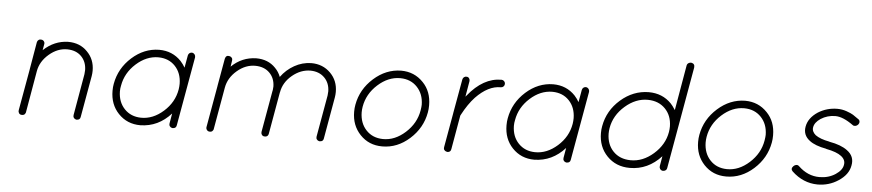

<svg xmlns="http://www.w3.org/2000/svg" viewBox="-42 -959 5544 1220"><g transform="rotate(5 2730.0 -349.5)"><path d="M445 -28 491 -292Q493 -312 493 -319Q492 -372 459 -405.5Q426 -439 370 -440Q308 -441 253.5 -394.5Q199 -348 188 -285L142 -19Q142 -18 141.5 -17Q141 -16 141 -15L140 -14V-13Q139 -12 139 -11L138 -10L137 -9Q136 -8 136 -7Q135 -7 135 -6L133 -4Q132 -4 132 -3Q130 -3 129 -2Q128 -2 128 -1H125Q124 0 123 0H121H119H116H114Q104 -1 98.5 -9.5Q93 -18 95 -28L142 -292V-293L172 -468Q174 -478 182 -483.5Q190 -489 200 -487Q210 -486 216 -478Q222 -470 220 -460L213 -421Q282 -486 370 -488Q446 -488 493 -439Q541 -391 541 -319Q541 -302 538 -284L491 -19Q488 0 467 0H464Q454 -2 448.5 -10Q443 -18 445 -28Z M873 0Q788 0 732 -59Q678 -116 678 -203Q678 -228 682 -248Q700 -348 777.5 -417.5Q855 -487 951 -488Q1036 -488 1092 -429Q1110 -409 1121 -389L1135 -468Q1137 -478 1144.5 -483.5Q1152 -489 1162 -488Q1172 -486 1177.5 -478Q1183 -470 1182 -460L1104 -20Q1101 0 1080 0H1076Q1066 -2 1060.5 -10Q1055 -18 1057 -28L1068 -92Q987 -2 873 0ZM729 -240Q725 -223 725 -203Q726 -135 767 -92Q808 -49 873 -48Q949 -47 1015.5 -106Q1082 -165 1096 -248Q1099 -267 1099 -285Q1098 -353 1057.5 -396Q1017 -439 951 -440H950Q874 -440 808.5 -381Q743 -322 729 -240Z M1339 -12Q1338 -12 1338 -11Q1338 -10 1337 -9Q1337 -8 1336 -8Q1336 -7 1334 -5L1333 -4L1331 -2Q1330 -2 1330 -1Q1328 -1 1327 0Q1326 0 1326 1H1323L1322 2H1319H1317H1314H1313Q1303 1 1297 -7.5Q1291 -16 1293 -26L1340 -292V-293L1371 -468Q1377 -492 1399 -487Q1409 -485 1414.5 -477.5Q1420 -470 1418 -460L1412 -421Q1479 -486 1570 -488Q1646 -488 1693 -439Q1717 -415 1729 -383Q1763 -430 1813.5 -458.5Q1864 -487 1921 -488Q1995 -488 2044 -439Q2092 -391 2092 -319Q2092 -302 2089 -284L2042 -17Q2039 2 2018 2H2014Q2004 0 1998.5 -8Q1993 -16 1995 -26L2042 -292Q2044 -312 2044 -319Q2043 -372 2009.5 -405.5Q1976 -439 1921 -440Q1858 -440 1804 -395Q1750 -350 1739 -287Q1739 -286 1738 -284L1691 -17Q1688 -1 1673 2H1669H1668H1665H1663Q1653 1 1647.5 -7.5Q1642 -16 1644 -26L1691 -292Q1691 -294 1692 -295Q1694 -311 1694 -319Q1693 -372 1659.5 -405.5Q1626 -439 1570 -440Q1507 -441 1452.5 -394.5Q1398 -348 1387 -284L1340 -17Q1340 -14 1339 -13Z M2690 -286Q2690 -261 2686 -240L2663 -245L2686 -240Q2668 -140 2590 -70Q2512 0 2416 0H2415Q2330 0 2274 -59Q2219 -117 2219 -204Q2219 -228 2223 -249Q2241 -349 2319.5 -419Q2398 -489 2494 -490Q2579 -490 2636 -430Q2690 -374 2690 -286ZM2639 -249Q2643 -273 2643 -286Q2642 -354 2601 -397.5Q2560 -441 2494 -442H2492Q2416 -442 2350 -382.5Q2284 -323 2270 -240Q2267 -222 2267 -204Q2268 -135 2309 -91.5Q2350 -48 2416 -47Q2492 -46 2558.5 -106Q2625 -166 2639 -249Z M2827 -2Q2817 -4 2811.5 -11.5Q2806 -19 2808 -29L2847 -249V-250L2886 -468Q2888 -478 2895.5 -483.5Q2903 -489 2913 -488Q2923 -487 2928.5 -478.5Q2934 -470 2932 -460L2915 -361Q2917 -364 2922 -369Q3018 -488 3134 -488Q3144 -488 3151 -481Q3158 -474 3158 -464Q3158 -454 3151 -447Q3144 -440 3134 -440Q3054 -441 2975 -359Q2933 -314 2896 -244Q2894 -240 2893 -238L2855 -21Q2852 -1 2831 -1Q2828 -1 2827 -2Z M3386 0Q3301 0 3245 -59Q3191 -116 3191 -203Q3191 -228 3195 -248Q3213 -348 3290.5 -417.5Q3368 -487 3464 -488Q3549 -488 3605 -429Q3623 -409 3634 -389L3648 -468Q3650 -478 3657.5 -483.5Q3665 -489 3675 -488Q3685 -486 3690.5 -478Q3696 -470 3695 -460L3617 -20Q3614 0 3593 0H3589Q3579 -2 3573.5 -10Q3568 -18 3570 -28L3581 -92Q3500 -2 3386 0ZM3242 -240Q3238 -223 3238 -203Q3239 -135 3280 -92Q3321 -49 3386 -48Q3462 -47 3528.5 -106Q3595 -165 3609 -248Q3612 -267 3612 -285Q3611 -353 3570.5 -396Q3530 -439 3464 -440H3463Q3387 -440 3321.5 -381Q3256 -322 3242 -240Z M3994 -1Q3906 -1 3849 -60Q3793 -118 3793 -206Q3793 -230 3797 -250Q3815 -351 3894.5 -420.5Q3974 -490 4073 -491Q4161 -491 4218 -432Q4230 -420 4248 -392L4298 -681Q4300 -691 4308.5 -696.5Q4317 -702 4327 -701Q4350 -696 4347 -672L4232 -21Q4231 -12 4224 -6.5Q4217 -1 4208 -1H4204Q4193 -3 4187.5 -11.5Q4182 -20 4184 -30L4195 -93Q4110 -1 3995 -1ZM3821 -246 3845 -242Q3842 -223 3842 -206Q3843 -137 3884.5 -94Q3926 -51 3995 -50Q4073 -49 4141 -108.5Q4209 -168 4223 -250Q4226 -268 4226 -286Q4225 -355 4183 -398Q4141 -441 4073 -442Q3995 -443 3927 -383.5Q3859 -324 3845 -242Z M4884 -286Q4884 -261 4880 -240L4857 -245L4880 -240Q4862 -140 4784 -70Q4706 0 4610 0H4609Q4524 0 4468 -59Q4413 -117 4413 -204Q4413 -228 4417 -249Q4435 -349 4513.5 -419Q4592 -489 4688 -490Q4773 -490 4830 -430Q4884 -374 4884 -286ZM4833 -249Q4837 -273 4837 -286Q4836 -354 4795 -397.5Q4754 -441 4688 -442H4686Q4610 -442 4544 -382.5Q4478 -323 4464 -240Q4461 -222 4461 -204Q4462 -135 4503 -91.5Q4544 -48 4610 -47Q4686 -46 4752.5 -106Q4819 -166 4833 -249Z M5028 -69Q5012 -85 5030 -103Q5038 -111 5048 -112Q5058 -113 5065 -106Q5125 -48 5200 -48Q5258 -48 5302 -77Q5344 -105 5349 -139Q5355 -171 5325 -194Q5296 -217 5228 -230L5227 -231Q5156 -244 5121 -271Q5075 -305 5085 -360Q5095 -416 5154 -455Q5210 -490 5277 -490Q5307 -490 5335.5 -480Q5364 -470 5378.5 -461Q5393 -452 5416 -435Q5423 -430 5423.5 -420Q5424 -410 5417 -402Q5410 -394 5400 -392Q5390 -390 5383 -395Q5317 -443 5268 -443Q5217 -443 5175 -416Q5138 -391 5133 -360Q5128 -333 5154 -311Q5184 -289 5243 -278L5245 -277Q5319 -264 5359 -234Q5409 -198 5397 -139Q5387 -80 5324 -39Q5265 0 5192 0Q5100 -1 5028 -69Z"/></g></svg>

Font: Quicksand
Style: Italic
Weight: 400
Italic angle: -12°
Designer: Andrew Paglinawan
Foundry: Andrew Paglinawan
Version: 1.002